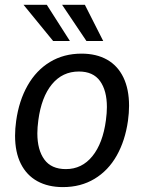

<svg xmlns="http://www.w3.org/2000/svg" viewBox="-20 -754 589 784"><path d="M41.5 -200Q41.5 -228.5 46 -260.5Q57.5 -343 92.8 -405Q128 -467 184.2 -501Q240.5 -535 313 -535Q373.5 -535 417 -510.5Q460.5 -486 483.8 -438Q507 -390 507 -322Q507 -293.5 502.5 -260.5Q491 -179.5 456.5 -118.5Q422 -57.5 366 -23.8Q310 10 237 10Q176.5 10 132.5 -14.2Q88.5 -38.5 65 -85.5Q41.5 -132.5 41.5 -200ZM132.5 -209.5Q132.5 -142 161 -102.8Q189.5 -63.5 249 -63.5Q314.5 -63.5 357.2 -116.2Q400 -169 412.5 -263Q416.5 -293.5 416.5 -317Q416.5 -384 388.5 -423Q360.5 -462 302 -462Q235 -462 192 -409.8Q149 -357.5 136.5 -263Q132.5 -233.5 132.5 -209.5ZM401.5 -586.5H333L233.5 -734.5H326.5ZM171 -734.5 265.5 -586.5H197L76 -734.5Z"/></svg>

Font: 1883 Sans
Style: Italic
Weight: 400
Italic angle: -8°
Designer: 1883 Sans project is a fork of Public Sans.
Version: Version 1.009